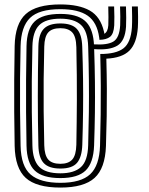

<svg xmlns="http://www.w3.org/2000/svg" viewBox="-20 -829 665 858"><path d="M249.8 9.2Q142.5 9.2 95 -34Q47.5 -77.2 45.5 -177.2Q44 -258.5 43.5 -329.8Q43 -401 43.5 -472Q44 -543 45.5 -623.5Q47.5 -723 95 -766.1Q142.5 -809.2 249.8 -809.2Q333 -809.2 381.1 -781.9Q429.2 -754.5 444.5 -688Q445 -685.5 445.6 -682.9Q446.2 -680.2 446.2 -678Q462 -686.5 464 -716.2Q464.8 -727 464.6 -752.9Q464.5 -778.8 463.8 -800H490Q491 -780.8 491.1 -754.2Q491.2 -727.8 490.5 -716Q488.2 -677.8 471.9 -664.6Q455.5 -651.5 424.2 -651Q424 -653.5 424 -655.5Q424 -657.5 423.2 -661.8Q413.8 -729.5 372 -758.8Q330.2 -788 249.8 -788Q154.5 -788 114.2 -748.9Q74 -709.8 72 -622.8Q70.2 -547.2 69.6 -477.8Q69 -408.2 69.6 -335.6Q70.2 -263 72 -178Q73.8 -86 117 -49Q160.2 -12 249.8 -12Q342 -12 383.1 -50.5Q424.2 -89 427 -178Q429 -251.8 429.9 -315.9Q430.8 -380 430.4 -445.2Q430 -510.5 428 -587.8Q498.2 -587.5 531.5 -612.9Q564.8 -638.2 569.5 -707Q570.8 -728.5 570.4 -756.6Q570 -784.8 569.5 -800H596Q596.8 -784.8 597 -754.6Q597.2 -724.5 596 -705.8Q591 -635.5 558.4 -602.9Q525.8 -570.2 455.2 -566.8Q457.2 -493.2 457.5 -431.6Q457.8 -370 456.8 -309Q455.8 -248 453.5 -176.5Q450 -76.8 402.5 -33.8Q355 9.2 249.8 9.2ZM249.8 -33.2Q170.2 -33.2 135.1 -66.9Q100 -100.5 98.5 -178Q97 -258.5 96.5 -329.6Q96 -400.8 96.5 -471.6Q97 -542.5 98.5 -622.8Q100 -699.8 135 -733.2Q170 -766.8 249.8 -766.8Q322.5 -766.8 357.6 -737.6Q392.8 -708.5 399 -642.2Q399.2 -640 399.4 -636.9Q399.5 -633.8 399.8 -630.8Q459.8 -627 486.8 -643.4Q513.8 -659.8 517 -716Q517.8 -729 517.6 -755Q517.5 -781 516.5 -800H543Q544 -777.2 544 -749.2Q544 -721.2 543.2 -709.5Q539 -646.2 504.5 -625.1Q470 -604 400.8 -609.5Q403.5 -532 404.2 -463.1Q405 -394.2 404.1 -325.4Q403.2 -256.5 400.5 -178.8Q397.5 -101 362.8 -67.1Q328 -33.2 249.8 -33.2ZM249.8 -54.5Q311.5 -54.5 341.8 -82.4Q372 -110.2 374 -179.8Q376.2 -257.2 377.1 -328.1Q378 -399 377.2 -470.5Q376.5 -542 374 -621Q372 -689.8 341.9 -717.6Q311.8 -745.5 249.8 -745.5Q184 -745.5 155.1 -716.5Q126.2 -687.5 124.8 -621.8Q122.8 -536.8 122.1 -466.9Q121.5 -397 122.2 -328.5Q123 -260 124.8 -178.8Q126.2 -113.2 154.9 -83.9Q183.5 -54.5 249.8 -54.5ZM249.8 -75.8Q198.5 -75.8 175.6 -100.1Q152.8 -124.5 151.5 -179Q146.5 -395.8 151.5 -621.8Q152.8 -677 176 -700.6Q199.2 -724.2 249.8 -724.2Q300.8 -724.2 323.2 -700Q345.8 -675.8 347.5 -620.5Q350.2 -543.5 351.1 -474.6Q352 -405.8 351.2 -335.1Q350.5 -264.5 347.8 -182Q346 -127.2 324.4 -101.5Q302.8 -75.8 249.8 -75.8ZM249.8 -97Q285.8 -97 302.9 -116.1Q320 -135.2 321.2 -182.2Q323 -280 323.5 -382.9Q324 -485.8 321.2 -618.2Q320 -666.2 302.4 -684.6Q284.8 -703 249.8 -703Q212.5 -703 195.6 -684.1Q178.8 -665.2 177.8 -620.8Q175.8 -545 175.1 -474.5Q174.5 -404 175.1 -332.1Q175.8 -260.2 177.8 -179.8Q178.8 -135.5 195.5 -116.2Q212.2 -97 249.8 -97Z"/></svg>

Font: Big Shoulders Inline Text ExtraBold
Style: Regular
Weight: 800
Designer: Patric King
Foundry: XO Type Co
Version: Version 1.000